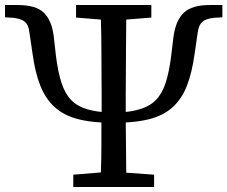

<svg xmlns="http://www.w3.org/2000/svg" viewBox="-26 -745 906 765"><path d="M588 0H266V-49L376 -58Q378 -113 378 -166V-257Q325 -260 286 -270Q228 -285 191.5 -318.5Q155 -352 134.5 -404Q114 -456 104 -529L91 -617Q88 -645 74 -657.5Q60 -670 28 -674L-6 -676V-725H44Q117 -725 148.5 -694.5Q180 -664 188 -601L197 -522Q205 -458 219 -415Q233 -372 258 -346Q295 -307 379 -299V-367Q379 -451 378 -541Q378 -606 376 -667L277 -675V-685V-725H577V-675L477 -667Q476 -607 476 -542Q475 -452 475 -367V-299Q506 -302 531 -310Q570 -321 595 -346.5Q620 -372 634 -415Q648 -458 656 -522L665 -597Q674 -664 706.5 -694.5Q739 -725 809 -725H860V-676L825 -674Q793 -670 779.5 -657.5Q766 -645 762 -617L749 -528Q739 -456 719 -404Q699 -352 662.5 -318.5Q626 -285 568 -270Q528 -260 475 -257Q476 -212 476 -167Q476 -114 477 -57L588 -49Z"/></svg>

Font: Early Summer Mincho Screen
Style: Regular
Weight: 400
Designer: GuiWonder
Version: Version 1.002